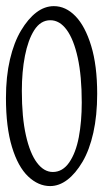

<svg xmlns="http://www.w3.org/2000/svg" viewBox="-24 -549 352 632"><path d="M149.9 17.1Q182.1 17.1 203.9 -14.4Q225.6 -45.9 235.4 -97.4Q245.1 -148.9 245.1 -211.9Q245.1 -298.8 231.9 -358.9Q218.8 -418.9 195.6 -450.7Q172.4 -482.4 141.6 -482.4Q109.4 -482.4 88.4 -449.2Q68.4 -417.5 58.1 -365.2Q47.9 -313 47.9 -250Q47.9 -163.1 61.3 -103.5Q74.7 -43.9 97.7 -13.4Q120.6 17.1 149.9 17.1ZM-4.4 -226.1Q-4.4 -297.4 8.8 -353.5Q22 -409.7 45.2 -448.5Q68.4 -487.3 95.7 -508.1Q123 -528.8 153.3 -528.8Q192.4 -528.8 224.4 -495.8Q256.3 -462.9 276.1 -398.2Q295.9 -333.5 295.9 -240.2Q295.9 -168.9 283.2 -112.1Q270.5 -55.2 247.6 -16.4Q224.6 22.5 197.5 43Q170.4 63.5 141.1 63.5Q102.1 63.5 68.6 31.7Q35.2 0 15.4 -65.2Q-4.4 -130.4 -4.4 -226.1Z"/></svg>

Font: Scarab Serif
Style: Condensed-Light
Weight: 300
Designer: John Roberts
Foundry: Scarab
Version: 1.0